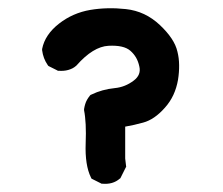

<svg xmlns="http://www.w3.org/2000/svg" viewBox="-20 -440 540 465"><path d="M224.1 3.9 204.6 -5.9 201.7 -7.3 200.2 -10.3Q185.5 -40 187.5 -93.3Q188 -105.5 188 -116.9Q188 -128.4 187.5 -138.4Q187 -148.4 186 -157Q185.1 -165.5 183.6 -172.9V-174.3V-175.8Q184.6 -182.1 186.3 -187.7Q188 -193.4 190.9 -198.5Q193.8 -203.6 197.8 -208.5L199.2 -210L201.2 -210.9Q214.4 -217.3 228.5 -221.2Q242.7 -225.1 257.8 -226.6Q283.2 -229 304.2 -245.1Q322.3 -258.8 317.4 -279.3Q314.9 -291 309.6 -300.3Q304.2 -309.6 295.9 -316.9Q279.8 -331.1 242.7 -329.1Q205.6 -327.1 165.5 -281.7L165 -281.2L164.6 -280.8Q160.2 -276.9 155.3 -274.4Q150.4 -272 145 -270.5Q139.6 -269 134 -268.6Q128.4 -268.1 122.1 -268.6H120.1L118.7 -269.5L99.1 -279.3L97.2 -280.3L95.7 -282.2Q84.5 -298.3 82 -318.4V-319.8V-321.3Q85.4 -338.9 95.7 -354.2Q106 -369.6 123 -382.8Q156.2 -408.7 198.7 -416Q239.7 -422.9 284.7 -418Q308.1 -415.5 328.9 -405.8Q349.6 -396 367.2 -379.4Q384.8 -362.8 395.5 -346.7Q406.2 -330.6 409.7 -314.9Q413.6 -299.8 413.8 -282.5Q414.1 -265.1 411.1 -246.6Q407.7 -227.1 399.9 -210.2Q392.1 -193.4 379.4 -179.2Q354 -150.4 326.7 -143.1Q305.7 -137.2 283.2 -133.3V-56.2L285.2 -39.1L285.6 -36.1L284.2 -33.7L272.5 -10.3L271.5 -8.3L270 -7.3Q253.4 7.3 227.5 4.9H225.6Z"/></svg>

Font: NaikaiFont
Style: Bold
Weight: 700
Version: Version 1.89